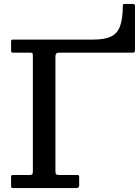

<svg xmlns="http://www.w3.org/2000/svg" viewBox="-20 -950 702 970"><path d="M131.5 -684H48Q40.5 -684 38.2 -685.8Q36 -687.5 36 -695V-740.5Q36 -750 43.5 -750H450.5Q508 -750 540.2 -765Q572.5 -780 586.2 -816.8Q600 -853.5 600.5 -918Q600.5 -925 601.8 -927.5Q603 -930 610.5 -930H648Q655 -930 658.5 -928.5Q662 -927 662 -920V-698.5Q662 -690 659.8 -687Q657.5 -684 650 -684H277Q260 -684 260 -665.5V-86Q260 -74 263.2 -70Q266.5 -66 279 -66H366Q373 -66 376.5 -64.8Q380 -63.5 380 -56V-15Q380 -5.5 376.2 -2.8Q372.5 0 363.5 0H48.5Q41 0 38.5 -1.2Q36 -2.5 36 -10V-57Q36 -63.5 39.2 -64.8Q42.5 -66 49.5 -66H132.5Q146 -66 146 -81V-669Q146 -679 143.5 -681.5Q141 -684 131.5 -684Z"/></svg>

Font: Besley* Medium
Style: Regular
Weight: 500
Designer: Owen Earl
Foundry: indestructible type*
Version: Version 3.000; ttfautohint (v1.8.3)